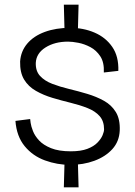

<svg xmlns="http://www.w3.org/2000/svg" viewBox="-20 -692 576 821"><path d="M280 13Q225 13 172.5 -6Q120 -25 85.5 -67Q51 -109 46 -175L109 -183Q109 -181 111 -166.5Q113 -152 121 -131.5Q129 -111 147 -91.5Q165 -72 198 -58.5Q231 -45 283 -45Q326 -45 353.5 -55.5Q381 -66 396.5 -82Q412 -98 418.5 -113.5Q425 -129 425 -139Q425 -174 406 -195.5Q387 -217 354 -230Q321 -243 282 -252.5Q243 -262 204.5 -273.5Q166 -285 133.5 -303.5Q101 -322 83 -352Q65 -382 66 -429Q69 -473 96.5 -505.5Q124 -538 171.5 -555.5Q219 -573 280 -573Q337 -573 384.5 -552.5Q432 -532 460 -491.5Q488 -451 486 -389L424 -382Q426 -425 409 -451Q392 -477 366.5 -490.5Q341 -504 315 -509Q289 -514 271 -514Q214 -514 174.5 -489Q135 -464 133 -423Q132 -388 151.5 -367Q171 -346 203.5 -333.5Q236 -321 275.5 -311.5Q315 -302 353.5 -290.5Q392 -279 424.5 -261Q457 -243 475.5 -212.5Q494 -182 492 -134Q490 -87 460.5 -54.5Q431 -22 383.5 -4.5Q336 13 280 13ZM253 109 256 -2H313L316 109ZM256 -558 253 -672H316L313 -558Z"/></svg>

Font: Darker Grotesque Light Medium
Style: Regular
Weight: 500
Version: Version 1.000;gftools[0.9.28]